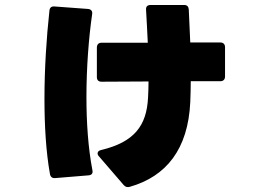

<svg xmlns="http://www.w3.org/2000/svg" viewBox="-20 -683 1040 773"><path d="M503 69C650 27 737 -83 746 -271C747 -299 748 -327 748 -356H867C879 -356 886 -363 886 -375V-493C886 -505 879 -512 867 -512H746C744 -561 742 -607 740 -645C739 -657 733 -663 721 -663H587C574 -663 567 -657 568 -644C570 -605 573 -560 575 -511H389C377 -511 370 -504 370 -491V-373C370 -360 377 -354 389 -354L578 -355C578 -332 577 -310 576 -289C570 -177 521 -111 387 -79C378 -77 373 -72 373 -66C373 -62 374 -58 378 -54L478 62C485 70 493 72 503 69ZM202 34 336 23C349 22 355 15 352 2C335 -87 328 -189 328 -292C328 -410 337 -529 351 -626C353 -638 347 -646 334 -647L199 -657C187 -658 180 -652 179 -640C167 -530 159 -406 159 -285C159 -178 165 -73 181 17C183 29 190 35 202 34Z"/></svg>

Font: LINE Seed JP App_OTF ExtraBold
Style: Regular
Weight: 800
Designer: LINE & Fontrix & Fontworks
Version: Version 1.013